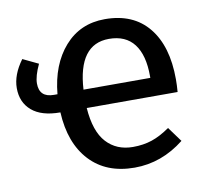

<svg xmlns="http://www.w3.org/2000/svg" viewBox="-66 -613 764 699"><g transform="rotate(-10 316.0 -263.5)"><path d="M581.1 -278.8Q581.1 -256.3 579.1 -231.9H243.2Q249.5 -144.5 286.9 -103.8Q324.2 -63 384.8 -63Q423.3 -63 455.3 -73.7Q487.3 -84.5 522 -108.9L562 -54.2Q478 12.2 377.9 12.2Q273.4 12.2 212.6 -53Q151.9 -118.2 146 -232.9Q76.7 -232.9 40.8 -263.7Q4.9 -294.4 4.9 -347.2Q4.9 -396.5 43 -448.2L100.1 -420.9Q80.1 -378.4 80.1 -351.1Q80.1 -299.8 133.8 -299.8H147Q157.2 -408.2 214.8 -473.6Q272.5 -539.1 363.8 -539.1Q468.8 -539.1 524.9 -470.2Q581.1 -401.4 581.1 -278.8ZM490.2 -299.8V-306.2Q490.2 -384.3 459 -425Q427.7 -465.8 366.2 -465.8Q252.9 -465.8 243.2 -299.8Z"/></g></svg>

Font: FiraGO
Style: Regular
Weight: 400
Designer: bBox Type
Foundry: bBox Type GmbH
Version: Version 1.001;PS 001.001;hotconv 1.0.88;makeotf.lib2.5.64775